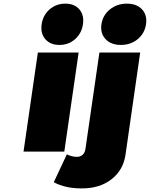

<svg xmlns="http://www.w3.org/2000/svg" viewBox="-20 -837 828 1060"><path d="M109.9 0 189 -546.9H414.1L335 0ZM230.2 -620.8Q202.6 -652.8 210 -703.1Q217.3 -753.4 253.9 -785.2Q290.5 -816.9 340.8 -816.9Q391.1 -816.9 418.2 -785.2Q445.3 -753.4 438 -703.1Q430.7 -652.8 394.5 -620.8Q358.4 -588.9 308.1 -588.9Q257.8 -588.9 230.2 -620.8ZM276.9 168.9 349.1 15.1Q377.4 28.8 401.9 28.8Q422.9 29.8 436 17.8Q449.2 5.9 452.1 -17.1L528.8 -546.9H753.9L672.9 17.1Q660.2 103.5 594.2 153.8Q528.3 204.1 429.2 203.1Q339.4 203.1 276.9 168.9ZM540 -703.1Q547.4 -752.9 586.7 -784.9Q626 -816.9 680.2 -816.9Q734.9 -816.9 764.2 -785.2Q793.5 -753.4 786.1 -703.1Q778.8 -652.8 740.2 -620.8Q701.7 -588.9 647 -588.9Q593.3 -588.9 563 -620.8Q532.7 -652.8 540 -703.1Z"/></svg>

Font: Trueno Black
Style: Italic
Weight: 900
Designer: Julieta Ulanovsky
Foundry: Julieta Ulanovsky
Version: Version 3.001b | FøM Fix